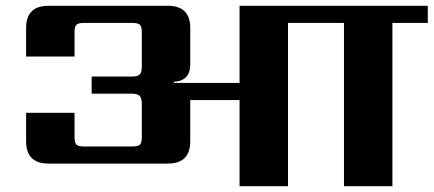

<svg xmlns="http://www.w3.org/2000/svg" viewBox="-20 -642 1495 662"><path d="M1455 -622V-563H1333V0H1166V-563H973V0H806V-297H636V-155Q636 -78 559 -78H147Q70 -78 70 -155V-253H237V-169Q237 -150 243.5 -143.5Q250 -137 269 -137H437Q456 -137 462.5 -143.5Q469 -150 469 -169V-285Q469 -304 461.5 -311.5Q454 -319 435 -319H296V-378H435Q454 -378 461.5 -385Q469 -392 469 -412V-531Q469 -550 462.5 -556.5Q456 -563 437 -563H269Q250 -563 243.5 -556.5Q237 -550 237 -531V-447H70V-545Q70 -622 147 -622H559Q636 -622 636 -545V-421Q636 -363 580 -360V-356H806V-622Z"/></svg>

Font: Sarpanch
Style: Bold
Weight: 700
Designer: Manushi Parikh (Devanagari and Latin), Jyotish Sonowal (Devanagari)
Foundry: Indian Type Foundry
Version: Version 2.004;PS 1.0;hotconv 1.0.78;makeotf.lib2.5.61930; tt